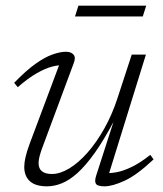

<svg xmlns="http://www.w3.org/2000/svg" viewBox="-20 -647 574 677"><path d="M319 -27.5 381.5 -221.5H382.5Q346.5 -153.5 314.5 -108.5Q282.5 -63.5 253.8 -37.5Q225 -11.5 198.2 -0.8Q171.5 10 146 10Q105 10 85.2 -8.2Q65.5 -26.5 65.5 -58.5Q65.5 -73.5 70 -93Q74.5 -112.5 84 -138.5L194.5 -433.5L206.5 -417Q188 -418.5 164 -412.2Q140 -406 110 -389Q80 -372 42.5 -339.5L30 -355Q71.5 -398 105.2 -422Q139 -446 166 -455.2Q193 -464.5 212 -464.5Q231 -464.5 239.5 -454.2Q248 -444 239.5 -423L128 -123Q122.5 -107.5 119.2 -94.8Q116 -82 116 -72Q116 -52.5 128 -43Q140 -33.5 163 -33.5Q191.5 -33.5 224 -53Q256.5 -72.5 288.5 -108.8Q320.5 -145 348.2 -194.5Q376 -244 395 -303L444.5 -454.5H494.5L360 -21L350.5 -37Q368.5 -35.5 391.5 -39.8Q414.5 -44 444.2 -58.2Q474 -72.5 510 -101L521.5 -85Q462.5 -29.5 419.5 -9.8Q376.5 10 348.5 10Q324.5 10 318.5 1.5Q312.5 -7 319 -27.5ZM244.5 -589 256.5 -627H495.5L483.5 -589Z"/></svg>

Font: Newsreader Light
Style: Italic
Weight: 300
Italic angle: -17°
Designer: Hugues Gentile
Foundry: Production Type
Version: Version 1.003